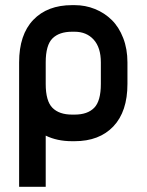

<svg xmlns="http://www.w3.org/2000/svg" viewBox="-20 -532 565 740"><path d="M368.7 -208.5V-291.5Q368.7 -348.6 341.1 -379.2Q313.5 -409.7 267.6 -409.7H257.8Q208 -409.7 182.1 -383.8Q156.2 -357.9 156.2 -291.5V-208.5Q156.2 -142.6 182.1 -116.5Q208 -90.3 257.8 -90.3H267.6Q317.4 -90.3 343 -116.5Q368.7 -142.6 368.7 -208.5ZM267.6 12.2H257.8Q200.2 12.2 156.2 -9.3V188H53.7V-291.5Q53.7 -398.4 108.2 -455.3Q162.6 -512.2 257.8 -512.2H267.6Q309.1 -512.2 345.9 -497.3Q382.8 -482.4 410.6 -455.1Q438.5 -427.7 454.8 -385.5Q471.2 -343.3 471.2 -291.5V-208.5Q471.2 -102.1 417 -44.9Q362.8 12.2 267.6 12.2Z"/></svg>

Font: Anka/Coder Condensed
Style: Bold
Weight: 700
Width: 4
Monospace: yes
Version: Version 001.100